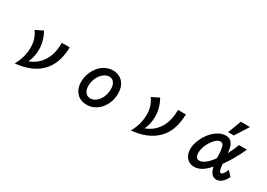

<svg xmlns="http://www.w3.org/2000/svg" viewBox="7 -1845 3985 2863"><g transform="rotate(30 2000.0 -413.5)"><path d="M812 -564.9Q806.6 -261.2 632.3 -106.4Q483.4 26.9 220.2 53.2Q309.1 -103.5 309.1 -270.5Q309.1 -417 228 -527.8L354 -590.8Q432.1 -455.1 432.1 -303.2Q432.1 -181.6 382.3 -77.1Q528.8 -129.9 607.9 -265.6Q676.3 -382.3 677.2 -564.9Z M1544.9 -590.8Q1662.1 -590.8 1728 -506.8Q1781.7 -438.5 1781.7 -330.1Q1781.7 -193.4 1707.5 -86.9Q1664.1 -24.4 1602.5 11.2Q1535.2 50.8 1457 50.8Q1338.4 50.8 1271 -30.8Q1214.8 -99.1 1214.8 -207Q1214.8 -319.3 1272 -418Q1335.9 -527.3 1439 -569.8Q1489.7 -590.8 1544.9 -590.8ZM1543 -482.9Q1489.3 -482.9 1440.4 -441.4Q1398.4 -406.2 1372.1 -351.6Q1338.9 -283.2 1338.9 -208Q1338.9 -155.8 1358.4 -118.7Q1390.6 -58.1 1458 -58.1Q1521 -58.1 1574.7 -114.3Q1611.8 -153.3 1633.3 -208.5Q1655.8 -267.1 1655.8 -330.6Q1655.8 -397 1629.9 -436.5Q1599.6 -482.9 1543 -482.9Z M2812 -564.9Q2806.6 -261.2 2632.3 -106.4Q2483.4 26.9 2220.2 53.2Q2309.1 -103.5 2309.1 -270.5Q2309.1 -417 2228 -527.8L2354 -590.8Q2432.1 -455.1 2432.1 -303.2Q2432.1 -181.6 2382.3 -77.1Q2528.8 -129.9 2607.9 -265.6Q2676.3 -382.3 2677.2 -564.9Z M3489.7 -650.9 3575.7 -879.9H3733.9L3587.4 -650.9ZM3779.8 -170.9 3855 -87.9Q3825.2 -25.9 3785.2 10.3Q3739.3 51.3 3690.9 51.3Q3587.9 51.3 3558.1 -97.2Q3505.4 -36.6 3460.9 -4.4Q3384.8 51.3 3303.7 51.3Q3223.1 51.3 3173.8 -6.8Q3126 -63.5 3126 -151.9Q3126 -236.3 3167 -326.2Q3226.6 -459 3331.1 -534.2Q3409.7 -590.8 3487.3 -590.8Q3572.3 -590.8 3610.8 -514.6Q3634.8 -466.8 3642.1 -377.9Q3690.9 -466.3 3726.1 -564.9H3862.8Q3769.5 -358.4 3655.8 -203.1Q3664.1 -66.9 3699.7 -66.9Q3741.7 -66.9 3779.8 -170.9ZM3539.1 -232.9Q3539.1 -338.4 3522.9 -413.6Q3510.7 -473.6 3459.5 -473.6Q3404.8 -473.6 3341.3 -388.2Q3295.4 -326.2 3272.5 -252.9Q3257.8 -204.6 3257.8 -163.1Q3257.8 -120.6 3273.9 -94.7Q3291 -66.9 3325.2 -66.9Q3376 -66.9 3435.1 -114.3Q3472.2 -144 3509.3 -190.9Q3539.1 -228.5 3539.1 -232.9Z"/></g></svg>

Font: FORM UDPGothic
Style: Bold
Weight: 700
Foundry: Pronama LLC
Version: Version 1.051